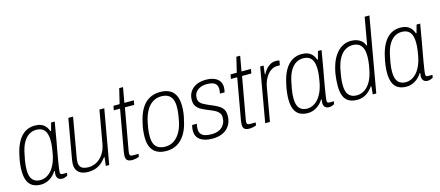

<svg xmlns="http://www.w3.org/2000/svg" viewBox="-51 -1256 4126 1800"><g transform="rotate(-15 2012.0 -355.5)"><path d="M178 12Q131 12 98.5 -6Q66 -24 49.5 -62.5Q33 -101 33 -161Q33 -194 37.5 -230Q42 -266 50 -301Q66 -380 95.5 -433Q125 -486 167 -512Q209 -538 261 -538Q296 -538 321 -528Q346 -518 363.5 -498Q381 -478 391 -449H397L418 -526H453L433 -410Q429 -384 421.5 -343Q414 -302 405.5 -256Q397 -210 390 -167.5Q383 -125 378.5 -94.5Q374 -64 374 -55Q374 -44 379 -38Q384 -32 397 -32H440L435 -5Q425 0 412 5Q399 10 385 10Q359 10 345 -3.5Q331 -17 330 -44Q330 -51 331.5 -59.5Q333 -68 334 -77L329 -80Q302 -36 262 -12Q222 12 178 12ZM184 -30Q207 -30 232.5 -40.5Q258 -51 282.5 -75.5Q307 -100 326.5 -141Q346 -182 357 -241Q361 -267 364.5 -288Q368 -309 369 -327.5Q370 -346 370 -362Q370 -406 359 -436Q348 -466 324 -481Q300 -496 263 -496Q227 -496 195.5 -477Q164 -458 139 -416Q114 -374 101 -305Q94 -274 89.5 -247.5Q85 -221 83 -199Q81 -177 81 -157Q81 -90 107.5 -60Q134 -30 184 -30Z M638 12Q601 12 573 1Q545 -10 529 -34Q513 -58 513 -97Q513 -108 514.5 -119Q516 -130 518 -143L585 -526H631L564 -144Q563 -133 561.5 -123Q560 -113 560 -104Q560 -76 571.5 -59.5Q583 -43 604 -36.5Q625 -30 652 -30Q680 -30 708.5 -41Q737 -52 762 -74.5Q787 -97 805.5 -131.5Q824 -166 832 -213L887 -526H934L841 0H808L818 -83H813Q785 -46 756 -25Q727 -4 697.5 4Q668 12 638 12Z M1063 11Q1040 11 1026 4.5Q1012 -2 1006.5 -14Q1001 -26 1001 -44Q1001 -53 1002.5 -63Q1004 -73 1005 -84L1076 -484H1015L1023 -526H1083L1118 -672H1155L1129 -526H1221L1213 -484H1123L1052 -87Q1051 -78 1049.5 -69.5Q1048 -61 1048 -55Q1048 -42 1054.5 -36Q1061 -30 1078 -30H1134L1129 -2Q1119 2 1107.5 5Q1096 8 1084 9.5Q1072 11 1063 11Z M1396 12Q1342 12 1305 -7Q1268 -26 1248.5 -65Q1229 -104 1229 -166Q1229 -198 1233 -231.5Q1237 -265 1245 -298Q1262 -379 1293 -432Q1324 -485 1370.5 -511.5Q1417 -538 1477 -538Q1531 -538 1568 -519Q1605 -500 1624.5 -460.5Q1644 -421 1644 -358Q1644 -326 1640 -292.5Q1636 -259 1627 -226Q1611 -147 1579 -94.5Q1547 -42 1501 -15Q1455 12 1396 12ZM1395 -30Q1443 -30 1481 -55.5Q1519 -81 1545.5 -130.5Q1572 -180 1583 -251Q1588 -278 1590.5 -298Q1593 -318 1594 -334Q1595 -350 1595 -364Q1595 -411 1581 -440Q1567 -469 1541 -482.5Q1515 -496 1477 -496Q1431 -496 1393.5 -472Q1356 -448 1330 -400.5Q1304 -353 1291 -283Q1285 -256 1282 -234Q1279 -212 1278 -194.5Q1277 -177 1277 -162Q1277 -115 1290.5 -86Q1304 -57 1331 -43.5Q1358 -30 1395 -30Z M1841 12Q1802 12 1772.5 4Q1743 -4 1722.5 -19Q1702 -34 1691.5 -56Q1681 -78 1681 -107Q1681 -119 1683 -133.5Q1685 -148 1689 -161H1735Q1731 -148 1729.5 -135Q1728 -122 1728 -111Q1728 -82 1741.5 -64Q1755 -46 1781 -38Q1807 -30 1846 -30Q1877 -30 1902.5 -38.5Q1928 -47 1946 -63.5Q1964 -80 1974 -103.5Q1984 -127 1984 -158Q1984 -181 1972.5 -197.5Q1961 -214 1942 -225.5Q1923 -237 1899.5 -246.5Q1876 -256 1852 -266Q1832 -275 1813 -284.5Q1794 -294 1779 -307.5Q1764 -321 1755 -340Q1746 -359 1746 -387Q1746 -424 1759.5 -452Q1773 -480 1797 -499.5Q1821 -519 1852.5 -528.5Q1884 -538 1921 -538Q1953 -538 1980 -531.5Q2007 -525 2027 -511Q2047 -497 2058 -475.5Q2069 -454 2069 -425Q2069 -414 2067 -402.5Q2065 -391 2062 -378H2017Q2020 -395 2021 -404Q2022 -413 2022 -420Q2022 -451 2008 -467.5Q1994 -484 1970.5 -490Q1947 -496 1920 -496Q1894 -496 1871.5 -489.5Q1849 -483 1831.5 -470Q1814 -457 1804.5 -438Q1795 -419 1795 -394Q1795 -368 1807 -352.5Q1819 -337 1838.5 -327Q1858 -317 1881 -306Q1907 -295 1933.5 -283.5Q1960 -272 1983 -257.5Q2006 -243 2020 -220Q2034 -197 2034 -160Q2034 -122 2021 -90Q2008 -58 1983 -35Q1958 -12 1922.5 0Q1887 12 1841 12Z M2200 11Q2177 11 2163 4.5Q2149 -2 2143.5 -14Q2138 -26 2138 -44Q2138 -53 2139.5 -63Q2141 -73 2142 -84L2213 -484H2152L2160 -526H2220L2255 -672H2292L2266 -526H2358L2350 -484H2260L2189 -87Q2188 -78 2186.5 -69.5Q2185 -61 2185 -55Q2185 -42 2191.5 -36Q2198 -30 2215 -30H2271L2266 -2Q2256 2 2244.5 5Q2233 8 2221 9.5Q2209 11 2200 11Z M2355 0 2447 -526H2480L2470 -443H2475Q2486 -467 2504 -488.5Q2522 -510 2547 -524Q2572 -538 2604 -538Q2615 -538 2623.5 -536.5Q2632 -535 2636 -533L2628 -489H2602Q2575 -489 2551 -476Q2527 -463 2508 -440Q2489 -417 2476 -387Q2463 -357 2457 -321L2401 0Z M2768 12Q2721 12 2688.5 -6Q2656 -24 2639.5 -62.5Q2623 -101 2623 -161Q2623 -194 2627.5 -230Q2632 -266 2640 -301Q2656 -380 2685.5 -433Q2715 -486 2757 -512Q2799 -538 2851 -538Q2886 -538 2911 -528Q2936 -518 2953.5 -498Q2971 -478 2981 -449H2987L3008 -526H3043L3023 -410Q3019 -384 3011.5 -343Q3004 -302 2995.5 -256Q2987 -210 2980 -167.5Q2973 -125 2968.5 -94.5Q2964 -64 2964 -55Q2964 -44 2969 -38Q2974 -32 2987 -32H3030L3025 -5Q3015 0 3002 5Q2989 10 2975 10Q2949 10 2935 -3.5Q2921 -17 2920 -44Q2920 -51 2921.5 -59.5Q2923 -68 2924 -77L2919 -80Q2892 -36 2852 -12Q2812 12 2768 12ZM2774 -30Q2797 -30 2822.5 -40.5Q2848 -51 2872.5 -75.5Q2897 -100 2916.5 -141Q2936 -182 2947 -241Q2951 -267 2954.5 -288Q2958 -309 2959 -327.5Q2960 -346 2960 -362Q2960 -406 2949 -436Q2938 -466 2914 -481Q2890 -496 2853 -496Q2817 -496 2785.5 -477Q2754 -458 2729 -416Q2704 -374 2691 -305Q2684 -274 2679.5 -247.5Q2675 -221 2673 -199Q2671 -177 2671 -157Q2671 -90 2697.5 -60Q2724 -30 2774 -30Z M3249 12Q3201 12 3168 -5.5Q3135 -23 3118.5 -61.5Q3102 -100 3102 -161Q3102 -188 3104 -217Q3106 -246 3111 -277Q3122 -340 3141.5 -388Q3161 -436 3189.5 -469.5Q3218 -503 3253.5 -520.5Q3289 -538 3331 -538Q3359 -538 3384.5 -530Q3410 -522 3430 -505Q3450 -488 3461 -458H3467L3514 -723H3560L3433 0H3399L3406 -77H3400Q3371 -35 3333 -11.5Q3295 12 3249 12ZM3251 -30Q3296 -30 3331.5 -54Q3367 -78 3391 -122Q3415 -166 3427 -227Q3433 -255 3436.5 -278Q3440 -301 3441.5 -321Q3443 -341 3443 -358Q3443 -415 3427 -444.5Q3411 -474 3386.5 -485Q3362 -496 3337 -496Q3295 -496 3261 -474.5Q3227 -453 3203 -410Q3179 -367 3166 -301Q3160 -270 3156 -244.5Q3152 -219 3150.5 -198.5Q3149 -178 3149 -160Q3149 -90 3176.5 -60Q3204 -30 3251 -30Z M3725 12Q3678 12 3645.5 -6Q3613 -24 3596.5 -62.5Q3580 -101 3580 -161Q3580 -194 3584.5 -230Q3589 -266 3597 -301Q3613 -380 3642.5 -433Q3672 -486 3714 -512Q3756 -538 3808 -538Q3843 -538 3868 -528Q3893 -518 3910.5 -498Q3928 -478 3938 -449H3944L3965 -526H4000L3980 -410Q3976 -384 3968.5 -343Q3961 -302 3952.5 -256Q3944 -210 3937 -167.5Q3930 -125 3925.5 -94.5Q3921 -64 3921 -55Q3921 -44 3926 -38Q3931 -32 3944 -32H3987L3982 -5Q3972 0 3959 5Q3946 10 3932 10Q3906 10 3892 -3.5Q3878 -17 3877 -44Q3877 -51 3878.5 -59.5Q3880 -68 3881 -77L3876 -80Q3849 -36 3809 -12Q3769 12 3725 12ZM3731 -30Q3754 -30 3779.5 -40.5Q3805 -51 3829.5 -75.5Q3854 -100 3873.5 -141Q3893 -182 3904 -241Q3908 -267 3911.5 -288Q3915 -309 3916 -327.5Q3917 -346 3917 -362Q3917 -406 3906 -436Q3895 -466 3871 -481Q3847 -496 3810 -496Q3774 -496 3742.5 -477Q3711 -458 3686 -416Q3661 -374 3648 -305Q3641 -274 3636.5 -247.5Q3632 -221 3630 -199Q3628 -177 3628 -157Q3628 -90 3654.5 -60Q3681 -30 3731 -30Z"/></g></svg>

Font: Archivo SemiCondensed Thin
Style: Italic
Weight: 250
Width: 4
Italic angle: -10°
Designer: Hector Gatti
Foundry: Omnibus-Type
Version: Version 2.001